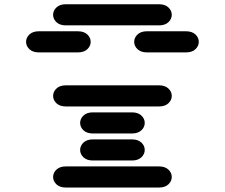

<svg xmlns="http://www.w3.org/2000/svg" viewBox="-20 -881 1040 888"><path d="M284.2 -13.7H715.8Q743.2 -13.7 758.8 -28.3Q774.4 -43 774.4 -62.5Q774.4 -82 758.8 -96.7Q743.2 -111.3 715.8 -111.3H284.2Q256.8 -111.3 241.2 -96.7Q225.6 -82 225.6 -62.5Q225.6 -43 241.2 -28.3Q256.8 -13.7 284.2 -13.7ZM409.2 -138.7H590.8Q618.2 -138.7 633.8 -153.3Q649.4 -168 649.4 -187.5Q649.4 -207 633.8 -221.7Q618.2 -236.3 590.8 -236.3H409.2Q381.8 -236.3 366.2 -221.7Q350.6 -207 350.6 -187.5Q350.6 -168 366.2 -153.3Q381.8 -138.7 409.2 -138.7ZM409.2 -263.7H590.8Q618.2 -263.7 633.8 -278.3Q649.4 -293 649.4 -312.5Q649.4 -332 633.8 -346.7Q618.2 -361.3 590.8 -361.3H409.2Q381.8 -361.3 366.2 -346.7Q350.6 -332 350.6 -312.5Q350.6 -293 366.2 -278.3Q381.8 -263.7 409.2 -263.7ZM284.2 -388.7H715.8Q743.2 -388.7 758.8 -403.3Q774.4 -418 774.4 -437.5Q774.4 -457 758.8 -471.7Q743.2 -486.3 715.8 -486.3H284.2Q256.8 -486.3 241.2 -471.7Q225.6 -457 225.6 -437.5Q225.6 -418 241.2 -403.3Q256.8 -388.7 284.2 -388.7ZM159.2 -638.7H340.8Q368.2 -638.7 383.8 -653.3Q399.4 -668 399.4 -687.5Q399.4 -707 383.8 -721.7Q368.2 -736.3 340.8 -736.3H159.2Q131.8 -736.3 116.2 -721.7Q100.6 -707 100.6 -687.5Q100.6 -668 116.2 -653.3Q131.8 -638.7 159.2 -638.7ZM659.2 -638.7H840.8Q868.2 -638.7 883.8 -653.3Q899.4 -668 899.4 -687.5Q899.4 -707 883.8 -721.7Q868.2 -736.3 840.8 -736.3H659.2Q631.8 -736.3 616.2 -721.7Q600.6 -707 600.6 -687.5Q600.6 -668 616.2 -653.3Q631.8 -638.7 659.2 -638.7ZM284.2 -763.7H715.8Q743.2 -763.7 758.8 -778.3Q774.4 -793 774.4 -812.5Q774.4 -832 758.8 -846.7Q743.2 -861.3 715.8 -861.3H284.2Q256.8 -861.3 241.2 -846.7Q225.6 -832 225.6 -812.5Q225.6 -793 241.2 -778.3Q256.8 -763.7 284.2 -763.7Z"/></svg>

Font: Sixtyfour
Style: Regular
Weight: 400
Designer: Jens Kutilek
Foundry: Jens Kutilek
Version: Version 2.001